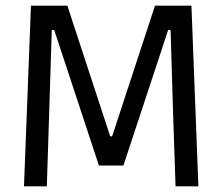

<svg xmlns="http://www.w3.org/2000/svg" viewBox="-20 -659 786 679"><path d="M64.8 0 89.5 -639H218.2L369.7 -176.9H376.6L528.1 -639H657L681.6 0H600.8L591.8 -269.6L583.3 -552.6H574.6L416.5 -73.7H329.8L171.8 -552.6H163.1L154.2 -269.1L145.6 0Z"/></svg>

Font: Anek Bangla Medium
Style: Regular
Weight: 500
Designer: Sulekha Rajkumar (Bangla), Yesha Goshar (Latin)
Foundry: Ek Type
Version: Version 1.003